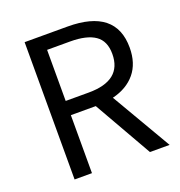

<svg xmlns="http://www.w3.org/2000/svg" viewBox="-121 -759 810 862"><g transform="rotate(-20 284.5 -328.0)"><path d="M90 0V-656H295Q525 -656 525 -472Q525 -397 486 -350Q447 -303 377 -286L544 0H450L292 -277H173V0ZM173 -345H283Q442 -345 442 -472Q442 -534 402 -561.5Q362 -589 283 -589H173Z"/></g></svg>

Font: Toshiba Sans
Style: Regular
Weight: 400
Designer: Paul D. Hunt
Foundry: Toshiba Corporation
Version: Version 2.020;PS 2.0;hotconv 1.0.86;makeotf.lib2.5.63406